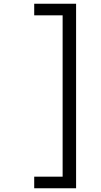

<svg xmlns="http://www.w3.org/2000/svg" viewBox="-20 -845 540 1027"><path d="M163 162V100H315V-763H163V-825H387V162Z"/></svg>

Font: Panamera
Style: Regular
Weight: 400
Designer: Bastien Sozeau
Foundry: NBR — Bastien Sozeau
Version: Version 3.002; ttfautohint (v1.8.4.7-5d5b);gftools[0.9.33]